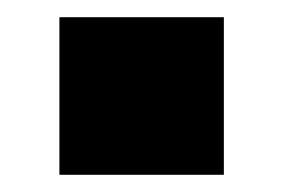

<svg xmlns="http://www.w3.org/2000/svg" viewBox="-20 -400 329 223"><path d="M240 -197H49V-380H240Z"/></svg>

Font: Chivo Black
Style: Regular
Weight: 900
Designer: Hector Gatti
Foundry: Omnibus-Type
Version: Version 1.007